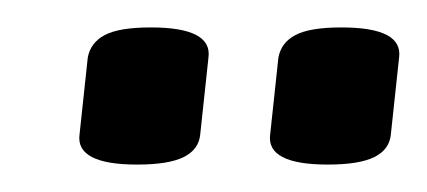

<svg xmlns="http://www.w3.org/2000/svg" viewBox="-20 -717 311 140"><path d="M219 -597Q174 -597 177 -619L183 -675Q185 -686 195.5 -691.5Q206 -697 229 -697Q274 -697 271 -675L265 -619Q264 -608 253 -602.5Q242 -597 219 -597ZM80 -597Q35 -597 38 -619L44 -675Q46 -686 56.5 -691.5Q67 -697 90 -697Q135 -697 132 -675L126 -619Q125 -608 114 -602.5Q103 -597 80 -597Z"/></svg>

Font: Asap Condensed Condensed Regular
Style: Italic
Weight: 400
Width: 3
Italic angle: -6°
Designer: Pablo Cosgaya
Foundry: Omnibus-Type
Version: Version 3.001; ttfautohint (v1.8.4.7-5d5b)